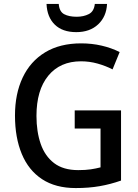

<svg xmlns="http://www.w3.org/2000/svg" viewBox="-20 -1037 702 974"><path d="M359 -477H594V-121Q540 -102 485 -92.5Q430 -83 364 -83Q262 -83 193.5 -128Q125 -173 90.5 -256Q56 -339 56 -451Q56 -561 95 -643.5Q134 -726 209 -771.5Q284 -817 392 -817Q446 -817 495.5 -805.5Q545 -794 587 -773L551 -685Q516 -703 475 -714.5Q434 -726 391 -726Q285 -726 225 -653Q165 -580 165 -449Q165 -369 186.5 -307Q208 -245 254.5 -209.5Q301 -174 377 -174Q414 -174 440.5 -178Q467 -182 490 -188V-385H359ZM523 -1017Q520 -953 478 -913.5Q436 -874 367 -874Q297 -874 258 -912Q219 -950 216 -1017H278Q281 -978 305.5 -965Q330 -952 369 -952Q404 -952 430.5 -965.5Q457 -979 461 -1017Z"/></svg>

Font: Noto Sans Telugu UI SemiCondensed Medium
Style: Regular
Weight: 500
Width: 4
Designer: Jelle Bosma - Monotype Design Team
Foundry: Monotype Imaging Inc.
Version: Version 2.005; ttfautohint (v1.8.4.7-5d5b)